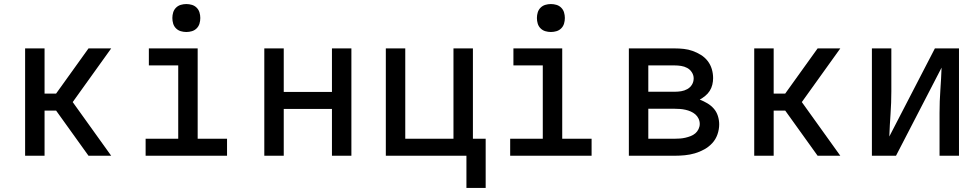

<svg xmlns="http://www.w3.org/2000/svg" viewBox="-20 -769 4840 948"><path d="M104 0V-530H200V-307H257L417 -530H529L339 -265L529 0H417L257 -223H200V0Z M699 0V-84H860V-446H715V-530H956V-84H1101V0ZM900 -611Q886 -611 872.5 -615Q859 -619 849 -629Q839 -639 835 -652.5Q831 -666 831 -680Q831 -694 835 -707.5Q839 -721 849 -731Q859 -741 872.5 -745Q886 -749 900 -749Q914 -749 927.5 -745Q941 -741 951 -731Q961 -721 965 -707.5Q969 -694 969 -680Q969 -666 965 -652.5Q961 -639 951 -629Q941 -619 927.5 -615Q914 -611 900 -611Z M1285 0V-530H1381V-315H1619V-530H1715V0H1619V-231H1381V0Z M2283 159V0H1885V-530H1981V-84H2219V-530H2315V-84H2378V159Z M2499 0V-84H2660V-446H2515V-530H2756V-84H2901V0ZM2700 -611Q2686 -611 2672.5 -615Q2659 -619 2649 -629Q2639 -639 2635 -652.5Q2631 -666 2631 -680Q2631 -694 2635 -707.5Q2639 -721 2649 -731Q2659 -741 2672.5 -745Q2686 -749 2700 -749Q2714 -749 2727.5 -745Q2741 -741 2751 -731Q2761 -721 2765 -707.5Q2769 -694 2769 -680Q2769 -666 2765 -652.5Q2761 -639 2751 -629Q2741 -619 2727.5 -615Q2714 -611 2700 -611Z M3085 0V-530H3311Q3334 -530 3356.5 -527.5Q3379 -525 3400 -517.5Q3421 -510 3440.5 -498Q3460 -486 3474 -468Q3488 -450 3494.5 -428Q3501 -406 3501 -383Q3501 -367 3497 -350.5Q3493 -334 3484 -320Q3475 -306 3462 -295.5Q3449 -285 3435 -277Q3454 -270 3472.5 -259Q3491 -248 3504.5 -232.5Q3518 -217 3524.5 -196.5Q3531 -176 3531 -155Q3531 -130 3522.5 -105.5Q3514 -81 3497 -62.5Q3480 -44 3457.5 -31.5Q3435 -19 3411 -12Q3387 -5 3361.5 -2.5Q3336 0 3311 0ZM3181 -316H3311Q3327 -316 3343 -318.5Q3359 -321 3373.5 -329Q3388 -337 3396.5 -351Q3405 -365 3405 -382Q3405 -382 3405 -382Q3405 -382 3405 -382Q3405 -398 3396 -412Q3387 -426 3373 -433.5Q3359 -441 3343 -443.5Q3327 -446 3311 -446H3181ZM3181 -84H3311Q3324 -84 3337.5 -85Q3351 -86 3364 -89Q3377 -92 3390 -97Q3403 -102 3413 -110.5Q3423 -119 3429 -131.5Q3435 -144 3435 -157Q3435 -171 3429 -183.5Q3423 -196 3413 -204.5Q3403 -213 3390.5 -218.5Q3378 -224 3364.5 -227Q3351 -230 3337.5 -231Q3324 -232 3311 -232H3181Z M3704 0V-530H3800V-307H3857L4017 -530H4129L3939 -265L4129 0H4017L3857 -223H3800V0Z M4285 0V-530H4381V-318Q4381 -262 4377 -206Q4373 -150 4371 -95L4596 -530H4715V0H4619V-212Q4619 -268 4623 -324Q4627 -380 4629 -435L4404 0Z"/></svg>

Font: Iosevka Curly Medium Extended
Style: Regular
Weight: 500
Width: 7
Monospace: yes
Designer: Belleve Invis
Foundry: Belleve Invis
Version: Version 11.1.0; ttfautohint (v1.8.3)